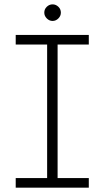

<svg xmlns="http://www.w3.org/2000/svg" viewBox="-20 -860 479 880"><path d="M52 0V-44H196V-656H52V-700H387V-656H244V-44H387V0ZM221 -764Q206 -764 194.5 -775.5Q183 -787 183 -802Q183 -818 194.5 -829Q206 -840 221 -840Q236 -840 247.5 -829Q259 -818 259 -802Q259 -787 247.5 -775.5Q236 -764 221 -764Z"/></svg>

Font: MuseoModerno Thin ExtraLight
Style: Regular
Weight: 250
Version: Version 1.002